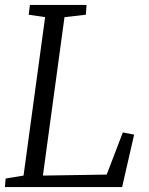

<svg xmlns="http://www.w3.org/2000/svg" viewBox="-21 -763 607 783"><path d="M-1 0 2 -35 75 -47 163 -693 96 -703 101 -743H332L329 -703L242 -693L154 -47L414 -51L480 -223L526 -214L477 0Z"/></svg>

Font: Merriweather 7pt Light
Style: Italic
Weight: 300
Italic angle: -7.8°
Designer: Eben Sorkin
Foundry: Eben Sorkin
Version: Version 2.200;gftools[0.9.31]